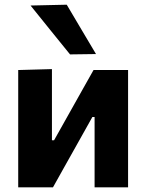

<svg xmlns="http://www.w3.org/2000/svg" viewBox="-20 -797 623 817"><path d="M57.5 0V-499L201 -503V-200H210L283 -330Q307 -373 330.8 -415.2Q354.5 -457.5 378 -499H525V0H382.5V-299H373L301 -170.5Q277 -128 253 -85Q229 -42 205.5 0ZM278 -565.5Q237 -616 195 -668Q153 -720 110 -773.5L264 -777Q295 -724.5 326 -672.2Q357 -620 388.5 -567Z"/></svg>

Font: Commissioner
Style: Bold
Weight: 700
Designer: Kostas Bartsokas
Foundry: Kostas Bartsokas
Version: Version 1.000; ttfautohint (v1.8.3)